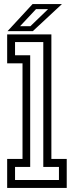

<svg xmlns="http://www.w3.org/2000/svg" viewBox="-20 -918 361 938"><path d="M15 0V-141.5H90V-608.5H15V-750H231V-141.5H306V0ZM53.5 -38.5H268V-102.5H191.5V-712.5H53.5V-648H127.5V-102.5H53.5ZM17 -766 139 -898H282.5L140.5 -766ZM78 -790H128.5L215 -873.5H156Z"/></svg>

Font: Tourney Condensed
Style: Regular
Weight: 400
Width: 3
Designer: Tyler Finck
Foundry: Etcetera Type Co
Version: Version 1.010; ttfautohint (v1.8.3)